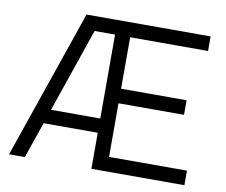

<svg xmlns="http://www.w3.org/2000/svg" viewBox="-79 -817 1075 915"><g transform="rotate(10 459.0 -360.0)"><path d="M96.5 0 156.5 -174.5H418.5V0H868.5V-70.5H491.5V-330H808.5V-400.5H491.5V-649.5H868.5V-720H268L20 0ZM180 -243.5 319.5 -649.5H418.5V-243.5Z"/></g></svg>

Font: Manrope
Style: Regular
Weight: 400
Designer: Mikhail Sharanda
Foundry: Mikhail Sharanda
Version: Version 4.505